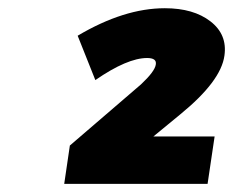

<svg xmlns="http://www.w3.org/2000/svg" viewBox="-20 -727 567 467"><path d="M136.2 -279.8 149.9 -373 323.2 -522Q356.4 -553.2 358.9 -569.8Q360.4 -578.1 355 -582Q349.6 -585.9 337.9 -585.9Q289.6 -585.9 211.9 -532.2L168.9 -640.1Q281.7 -707 380.9 -707Q450.7 -707 491.9 -675Q533.2 -643.1 525.9 -591.8Q517.6 -529.8 418.9 -449.2L353 -395H502L484.9 -279.8Z"/></svg>

Font: Trueno Black
Style: Italic
Weight: 900
Designer: Julieta Ulanovsky
Foundry: Julieta Ulanovsky
Version: Version 3.001b | FøM Fix